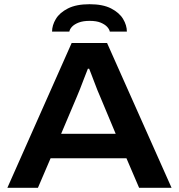

<svg xmlns="http://www.w3.org/2000/svg" viewBox="-20 -891 849 911"><path d="M15 0 320 -687H488L794 0H640L580 -140H220L160 0ZM270 -256H529L455 -433Q450 -444 442.5 -462.5Q435 -481 427.5 -501.5Q420 -522 413 -539.5Q406 -557 403 -565H397Q389 -545 379 -519Q369 -493 360 -469.5Q351 -446 345 -433ZM227 -741Q227 -771 245 -801Q263 -831 302.5 -851Q342 -871 405 -871Q468 -871 507 -851Q546 -831 564 -801Q582 -771 582 -741H501Q499 -752 488.5 -763.5Q478 -775 458 -783.5Q438 -792 405 -792Q374 -792 353.5 -784Q333 -776 322 -764.5Q311 -753 309 -741Z"/></svg>

Font: Archivo SemiExpanded SemiBold
Style: Regular
Weight: 600
Width: 6
Designer: Hector Gatti
Foundry: Omnibus-Type
Version: Version 2.001